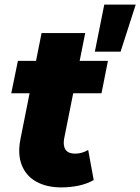

<svg xmlns="http://www.w3.org/2000/svg" viewBox="-20 -807 611 836"><path d="M247 9Q184 9 139 -15.5Q94 -40 75 -87.5Q56 -135 69 -201L161 -663H351L259 -202Q254 -171 266 -154.5Q278 -138 307 -138Q322 -138 336 -142Q350 -146 364 -154L388 -23Q358 -6 321.5 1.5Q285 9 247 9ZM29 -401 58 -542H450L422 -401ZM393 -582 434 -787H571L505 -582Z"/></svg>

Font: Montserrat Thin ExtraBold
Style: Italic
Weight: 800
Italic angle: -11.3°
Version: Version 9.000